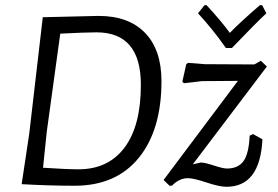

<svg xmlns="http://www.w3.org/2000/svg" viewBox="-20 -706 1067 736"><path d="M985 -686 1001 -655Q962 -619 869 -522H846Q794 -596 739 -655L764 -686H772Q830 -623 861 -580Q903 -623 976 -686ZM358 -645Q473 -645 536 -580Q599 -515 599 -395Q599 -208 512 -101Q425 6 266 6Q168 6 64 0H63L92 -193L144 -640H145ZM159 -199 145 -63Q237 -57 281 -57Q395 -57 457.5 -140.5Q520 -224 520 -381Q520 -582 350 -582Q306 -582 211 -577ZM980 -473 1003 -451 719 -76 749 -83Q765 -83 800 -71.5Q835 -60 850 -60Q893 -60 913.5 -88.5Q934 -117 937 -186L950 -192L986 -172Q977 10 848 10Q821 10 771.5 -6.5Q722 -23 700 -23Q667 -23 639 6H630L607 -16L892 -396L754 -395L685 -387L679 -393L694 -460L701 -465L765 -460L955 -459Z"/></svg>

Font: Alegreya Sans
Style: Italic
Weight: 400
Italic angle: -7°
Designer: Juan Pablo del Peral
Foundry: Huerta Tipografica
Version: Version 2.007